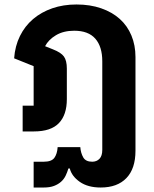

<svg xmlns="http://www.w3.org/2000/svg" viewBox="-20 -586 687 856"><path d="M130 135H175Q210 135 222.5 117.5Q235 100 237 70H338Q340 96 351 115.5Q362 135 391 135Q411 135 423.5 122Q436 109 436 82V-313Q436 -378 405 -413.5Q374 -449 311 -449Q263 -449 229.5 -429Q196 -409 181 -380L216 -366Q252 -352 265 -334Q278 -316 278 -280V-144Q278 -74 242.5 -37Q207 0 131 0H81V-115H130V-291L43 -326Q47 -381 69 -425.5Q91 -470 127.5 -501Q164 -532 213 -549Q262 -566 321 -566Q382 -566 431 -549Q480 -532 514 -501.5Q548 -471 566 -427.5Q584 -384 584 -332V86Q584 166 543.5 208Q503 250 429 250Q372 250 336 225Q300 200 291 165H285Q280 182 272.5 197.5Q265 213 252 224.5Q239 236 220.5 243Q202 250 175 250H130Z"/></svg>

Font: IBM-Poppins
Style: Poppins-Bold
Weight: 700
Designer: Mike Abbink, Paul van der Laan, Pieter van Rosmalen, Ben Mitchell, Mark Frömberg
Foundry: Bold Monday
Version: Version 1.1